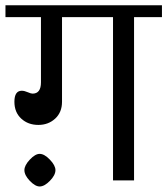

<svg xmlns="http://www.w3.org/2000/svg" viewBox="-33 -670 621 713"><path d="M464.8 0V-606.4H568.4V-650.4H-12.7V-606.4H119.1V-364.3Q119.1 -322.3 87.9 -322.3Q82 -322.3 69.8 -327.6Q57.6 -333 47.9 -333Q20.5 -333 20.5 -292Q20.5 -252.9 45.9 -229.5Q71.3 -206.1 109.4 -206.1Q146.5 -206.1 171.9 -229.5Q197.3 -252.9 197.3 -292V-606.4H386.7V0ZM172.9 -38.1Q172.9 -55.7 152.3 -77.1Q131.8 -98.6 114.3 -98.6Q97.7 -98.6 77.6 -77.1Q57.6 -55.7 57.6 -38.1Q57.6 -19.5 77.6 1.5Q97.7 22.5 114.3 22.5Q131.8 22.5 152.3 1.5Q172.9 -19.5 172.9 -38.1Z"/></svg>

Font: Kurale
Style: Regular
Weight: 400
Version: 1.0; ttfautohint (v1.3)